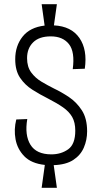

<svg xmlns="http://www.w3.org/2000/svg" viewBox="-20 -782 480 908"><path d="M177 106 192 -2Q128 -9 95 -43Q62 -77 53.5 -123.5Q45 -170 57 -217L109 -219Q96 -143 124 -97.5Q152 -52 223 -52Q269 -52 302.5 -76Q336 -100 336 -164Q336 -203 321.5 -228.5Q307 -254 278.5 -274Q250 -294 207 -316Q169 -335 133.5 -357.5Q98 -380 75 -414Q52 -448 52 -502Q52 -565 87 -609Q122 -653 191 -661L177 -762H249L235 -662Q317 -658 355.5 -602.5Q394 -547 381 -457L324 -455Q335 -537 306 -573.5Q277 -610 220 -610Q165 -610 136.5 -581.5Q108 -553 108 -507Q108 -466 127.5 -439.5Q147 -413 176.5 -395.5Q206 -378 236 -363Q270 -347 306 -323Q342 -299 367 -260.5Q392 -222 392 -161Q392 -120 376.5 -84Q361 -48 326.5 -25.5Q292 -3 234 -1L249 106Z"/></svg>

Font: Bricolage Grotesque 12pt Condensed ExtraLight
Style: Regular
Weight: 200
Width: 3
Designer: Mathieu Triay
Foundry: Atelier Triay
Version: Version 1.001; ttfautohint (v1.8.4.7-5d5b);gftools[0.9.33.de